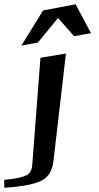

<svg xmlns="http://www.w3.org/2000/svg" viewBox="-194 -672 461 897"><path d="M114 -422 -5 -402 -43 94C-44 121 -54 138 -70 147C-87 155 -115 162 -154 166C-163 167 -170 168 -174 168V205C-163 205 -146 203 -123 201C-61 194 -17 183 8 167C35 151 51 122 56 78ZM-94 -459 -17 -473 77 -588 152 -503 231 -517 159 -652 7 -623Z"/></svg>

Font: Gamestation Warped
Style: Italic
Weight: 400
Designer: Jonas Hecksher
Foundry: Jonas Hecksher, Playtypeª, e-types AS
Version: Version 1.003